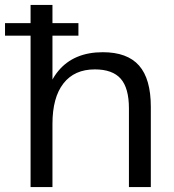

<svg xmlns="http://www.w3.org/2000/svg" viewBox="-40 -760 707 780"><path d="M483.8 -319.5Q483.8 -402.2 450.4 -440.2Q417 -478.1 345.2 -478.1Q262.2 -478.1 217.7 -421Q173.1 -363.9 173.1 -256.7L132.8 -186.7L133.8 -253.2Q133.8 -396 197 -471.9Q260.3 -547.9 377.6 -547.9Q477.1 -547.9 524.9 -493.7Q572.7 -439.5 572.7 -326V0H483.8ZM84.2 -740H173.1V-363.4V0H84.2ZM278.6 -665.9V-615H-19.6V-665.9Z"/></svg>

Font: Pathway Extreme 8pt Thin
Style: Regular
Weight: 100
Designer: Eduardo Rodriguez Tunni
Foundry: Eduardo Rodriguez Tunni
Version: Version 1.000